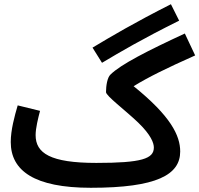

<svg xmlns="http://www.w3.org/2000/svg" viewBox="-20 -870 946 911"><path d="M464 -572C553 -625 653 -684 830 -772L791 -850C617 -762 509 -698 419 -644ZM149 -229C149 -262 161 -310 170 -344L64 -370C49 -319 31 -253 31 -196C31 -60 143 21 411 21C724 21 835 -41 835 -151C835 -227 790 -319 614 -461C682 -503 769 -546 906 -607L857 -711C682 -630 552 -564 504 -516C489 -502 483 -463 483 -433C483 -415 571 -350 636 -288C697 -229 710 -191 710 -170C710 -117 653 -97 437 -97C219 -97 149 -143 149 -229Z"/></svg>

Font: Noto Sans Arabic UI Semi
Style: Regular
Weight: 600
Designer: Nadine Chahine - Monotype Design Team
Foundry: Monotype Imaging Inc.
Version: Version 1.900